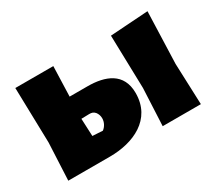

<svg xmlns="http://www.w3.org/2000/svg" viewBox="-94 -661 956 849"><g transform="rotate(-30 383.5 -237.0)"><path d="M44 0H257C376 0 496 -52 496 -187C496 -290 416 -319 326 -319H235L240 -472H46L53 -190ZM526 0H721L713 -210L722 -474L528 -461L535 -190ZM231 -208 271 -209C284 -209 292 -207 301 -197C308 -188 312 -177 312 -164C312 -145 302 -126 287 -115L235 -118Z"/></g></svg>

Font: Luna Sans Black
Style: Regular
Weight: 900
Designer: Juan Pablo del Peral
Foundry: Huerta Tipografica
Version: Version 2.001; ttfautohint (v1.5)